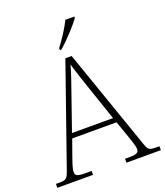

<svg xmlns="http://www.w3.org/2000/svg" viewBox="-168 -1042 991 1152"><g transform="rotate(-20 327.5 -465.5)"><path d="M294 -784V-771H303C347 -807 419 -886 444 -921V-931H387C366 -886 323 -822 294 -784ZM-3 0H225V-25H178C130 -25 121 -35 121 -57C121 -78 139 -127 145 -144L182 -248H465L502 -143C508 -125 526 -77 526 -57C526 -35 517 -25 470 -25H438V0H658V-25H638C593 -25 586 -30 571 -74L348 -714H308L86 -79C69 -31 63 -25 18 -25H-3ZM192 -279 271 -506C288 -555 316 -633 324 -668C337 -624 361 -551 380 -496L454 -279Z"/></g></svg>

Font: Noto Serif Ethiopic ExtraLight
Style: Regular
Weight: 200
Designer: Monotype Design Team
Foundry: Monotype Imaging Inc.
Version: Version 2.102